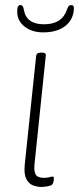

<svg xmlns="http://www.w3.org/2000/svg" viewBox="-20 -733 312 759"><path d="M143 6Q127 6 110 -0.5Q93 -7 83.5 -26.5Q74 -46 78 -84L123 -513Q125 -525 142 -525H146Q163 -525 161 -513L116 -80Q114 -55 121.5 -42.5Q129 -30 154 -30Q168 -30 175.5 -32.5Q183 -35 188 -35Q193 -35 193 -28Q193 -21 191 -13.5Q189 -6 186 -3Q182 1 168 3.5Q154 6 143 6ZM151 -605Q106 -605 77 -628Q48 -651 48 -687Q48 -703 51.5 -708Q55 -713 62 -713Q71 -713 74 -696Q83 -637 154 -637Q226 -637 245 -696Q249 -707 253 -710Q257 -713 261 -713Q272 -713 272 -702Q272 -658 239.5 -631.5Q207 -605 151 -605Z"/></svg>

Font: Asap Condensed Condensed Thin
Style: Italic
Weight: 100
Width: 3
Italic angle: -6°
Designer: Pablo Cosgaya
Foundry: Omnibus-Type
Version: Version 3.001; ttfautohint (v1.8.4.7-5d5b)